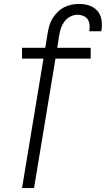

<svg xmlns="http://www.w3.org/2000/svg" viewBox="-20 -763 540 976"><path d="M92 193 201 -465H92V-520H210L222 -593Q225 -612 230.5 -631.5Q236 -651 246.5 -668.5Q257 -686 272 -701Q287 -716 305 -725.5Q323 -735 343 -739Q363 -743 382 -743Q409 -743 433.5 -735Q458 -727 474.5 -708.5Q491 -690 495.5 -664Q500 -638 496 -611L495 -604H434V-608Q437 -624 435 -639Q433 -654 425 -665.5Q417 -677 403 -682.5Q389 -688 373 -688Q355 -688 337 -678.5Q319 -669 307.5 -653.5Q296 -638 290 -620Q284 -602 281 -584L271 -520H441V-465H262L153 193Z"/></svg>

Font: Iosevka SS18 Light
Style: Italic
Weight: 300
Italic angle: -9°
Monospace: yes
Designer: Belleve Invis
Foundry: Belleve Invis
Version: Version 25.1.1; ttfautohint (v1.8.4)